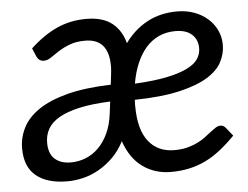

<svg xmlns="http://www.w3.org/2000/svg" viewBox="-43 -567 809 627"><g transform="rotate(-5 361.5 -253.5)"><path d="M558.5 -513.5Q588.5 -513.5 614 -504.2Q639.5 -495 658.2 -478.5Q677 -462 687.5 -439.8Q698 -417.5 698 -392Q698 -363.5 684.2 -336.5Q670.5 -309.5 636.2 -288.2Q602 -267 543.5 -253.2Q485 -239.5 396 -238Q395.5 -233 395.5 -228V-218Q395.5 -140.5 426 -101.8Q456.5 -63 510.5 -63Q535 -63 553.8 -68Q572.5 -73 587.2 -80.2Q602 -87.5 613.2 -96.2Q624.5 -105 634 -112.2Q643.5 -119.5 651.2 -124.5Q659 -129.5 667 -129.5Q677 -129.5 684 -121L706 -93.5Q680.5 -67.5 656.2 -48.5Q632 -29.5 606.5 -17.2Q581 -5 553.2 1Q525.5 7 493.5 7Q441 7 401.2 -21.5Q361.5 -50 342 -107Q326 -76 303.8 -54.2Q281.5 -32.5 256.5 -18.5Q231.5 -4.5 205 1.8Q178.5 8 154 8Q87.5 8 51.5 -21.8Q15.5 -51.5 15.5 -111.5Q15.5 -147 31.5 -179Q47.5 -211 83.5 -235.8Q119.5 -260.5 178 -276Q236.5 -291.5 322 -294Q324 -309.5 325.2 -319.5Q326.5 -329.5 327 -336.2Q327.5 -343 327.8 -347.2Q328 -351.5 328 -355Q328 -444.5 251 -444.5Q221 -444.5 199.8 -436.2Q178.5 -428 162.8 -417.8Q147 -407.5 135 -399.2Q123 -391 112 -391Q103 -391 97 -395.5Q91 -400 88 -407L76.5 -434.5Q120 -475 164.2 -495Q208.5 -515 260.5 -515Q314.5 -515 345 -491Q375.5 -467 386.5 -424.5Q416.5 -466.5 459.8 -490Q503 -513.5 558.5 -513.5ZM315.5 -239.5Q255.5 -237 214 -227.8Q172.5 -218.5 146.8 -203.5Q121 -188.5 109.8 -168.2Q98.5 -148 98.5 -123Q98.5 -87 118 -69.8Q137.5 -52.5 170 -52.5Q196 -52.5 219.2 -61.8Q242.5 -71 261.2 -89.5Q280 -108 293 -135.8Q306 -163.5 310.5 -200.5ZM547.5 -450Q517.5 -450 493 -438.8Q468.5 -427.5 450.2 -406.5Q432 -385.5 419.5 -356Q407 -326.5 401 -290.5Q466 -294 508.2 -303Q550.5 -312 575.2 -324.8Q600 -337.5 610 -353.5Q620 -369.5 620 -387.5Q620 -416 601.2 -433Q582.5 -450 547.5 -450Z"/></g></svg>

Font: Lato TR
Style: Italic
Weight: 400
Italic angle: -12°
Designer: Lukasz Dziedzic
Foundry: tyPoland Lukasz Dziedzic
Version: Version 1.104 2013